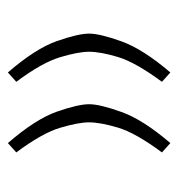

<svg xmlns="http://www.w3.org/2000/svg" viewBox="-2 -458 465 502"><g transform="rotate(-90 231.0 -207.5)"><path d="M209 -207.5Q209 -179.2 188.7 -122.8Q168.5 -66.4 107.4 4.9L83 -17.1Q134.3 -86.4 147.9 -132.3Q161.6 -178.2 161.6 -208Q161.6 -235.4 147.5 -283Q133.3 -330.6 83 -397.9L107.4 -419.9Q169.9 -347.7 189.5 -292Q209 -236.3 209 -207.5ZM393.6 -207.5Q393.6 -179.2 373.3 -122.8Q353 -66.4 292 4.9L267.6 -17.1Q318.8 -86.4 332.5 -132.3Q346.2 -178.2 346.2 -208Q346.2 -235.4 332 -283Q317.9 -330.6 267.6 -397.9L292 -419.9Q354.5 -347.7 374 -292Q393.6 -236.3 393.6 -207.5Z"/></g></svg>

Font: Vazir Thin UI
Style: Thin-UI
Weight: 100
Designer: Saber Rastikerdar
Foundry: Saber Rastikerdar
Version: Version 30.0.0